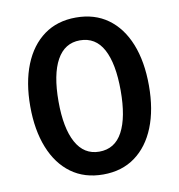

<svg xmlns="http://www.w3.org/2000/svg" viewBox="-81 -784 812 870"><g transform="rotate(-10 325.0 -349.0)"><path d="M325 12Q239 12 178 -32.5Q117 -77 84.5 -158.5Q52 -240 52 -349Q52 -459 84.5 -540Q117 -621 178 -665.5Q239 -710 325 -710Q411 -710 472 -666Q533 -622 565.5 -541Q598 -460 598 -349Q598 -239 565.5 -158Q533 -77 472 -32.5Q411 12 325 12ZM325 -93Q397 -93 432.5 -159.5Q468 -226 468 -349Q468 -473 432.5 -539Q397 -605 325 -605Q255 -605 218.5 -539Q182 -473 182 -349Q182 -226 218.5 -159.5Q255 -93 325 -93Z"/></g></svg>

Font: Azeret Mono Medium
Style: Regular
Weight: 500
Designer: Martin Vácha
Foundry: Displaay
Version: Version 1.002